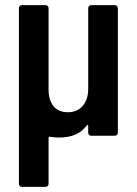

<svg xmlns="http://www.w3.org/2000/svg" viewBox="-20 -531 536 751"><path d="M337 -511H429Q434 -511 437.5 -507.5Q441 -504 441 -499V-12Q441 -7 437.5 -3.5Q434 0 429 0H337Q332 0 328.5 -3.5Q325 -7 325 -12V-39Q325 -42 323 -42.5Q321 -43 319 -40Q285 7 211 7Q193 7 175 4Q173 3 171.5 5Q170 7 170 9V188Q170 193 166.5 196.5Q163 200 158 200H66Q61 200 57.5 196.5Q54 193 54 188V-499Q54 -504 57.5 -507.5Q61 -511 66 -511H158Q163 -511 166.5 -507.5Q170 -504 170 -499V-181Q170 -139 189.5 -115.5Q209 -92 245 -92Q282 -92 303.5 -117Q325 -142 325 -183V-499Q325 -504 328.5 -507.5Q332 -511 337 -511Z"/></svg>

Font: Barlow Semi Condensed SemiBold
Style: Regular
Weight: 600
Width: 4
Designer: Jeremy Tribby
Foundry: Tribby Type
Version: Version 1.408